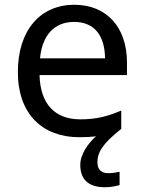

<svg xmlns="http://www.w3.org/2000/svg" viewBox="-20 -566 604 806"><path d="M389 116C389 75 408 39 489 -25V-102C433 -78 385 -65 317 -65C210 -65 149 -130 146 -251H513V-304C513 -450 429 -546 292 -546C150 -546 55 -440 55 -264C55 -85 160 10 313 10C339 10 362 9 383 6C350 36 317 81 317 126C317 185 349 220 420 220C446 220 463 216 482 211V155C471 157 456 161 434 161C406 161 389 146 389 116ZM291 -474C380 -474 420 -412 421 -321H148C157 -417 207 -474 291 -474Z"/></svg>

Font: Noto Sans Elbasan
Style: Regular
Weight: 400
Designer: Monotype Design Team
Foundry: Monotype Imaging Inc.
Version: Version 2.004